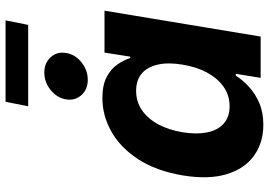

<svg xmlns="http://www.w3.org/2000/svg" viewBox="-154 -772 936 667"><g transform="rotate(-90 313.5 -438.0)"><path d="M214.4 9.3Q151.4 9.3 106.2 -23.4Q61 -56.2 42.2 -118.7Q23.4 -181.2 38.1 -270.5Q53.7 -362.8 94 -424.8Q134.3 -486.8 189.9 -518.3Q245.6 -549.8 306.6 -549.8Q351.6 -549.8 379.6 -535.2Q407.7 -520.5 423.3 -498Q439 -475.6 445.8 -453.1H450.7L464.8 -542.5H610.4L520.5 0H377L391.1 -86.4H384.8Q370.1 -63 346.7 -41.3Q323.2 -19.5 290.5 -5.1Q257.8 9.3 214.4 9.3ZM278.3 -107.9Q315.9 -107.9 345.5 -128.4Q375 -148.9 395 -185.5Q415 -222.2 422.9 -271Q431.2 -320.3 423.3 -356.4Q415.5 -392.6 392.6 -412.6Q369.6 -432.6 332 -432.6Q293.9 -432.6 264.4 -412.1Q234.9 -391.6 215.3 -355.2Q195.8 -318.8 188 -271Q180.2 -223.1 187.5 -186.3Q194.8 -149.4 217.8 -128.7Q240.7 -107.9 278.3 -107.9ZM370.1 -600.6Q336.9 -600.6 317.1 -622.6Q297.4 -644.5 302.2 -675.8Q307.6 -707.5 334.7 -729.5Q361.8 -751.5 395.5 -751.5Q428.7 -751.5 448.7 -729.5Q468.8 -707.5 463.4 -675.8Q458.5 -644.5 431.2 -622.6Q403.8 -600.6 370.1 -600.6ZM576.7 -886.2 561 -807.6H278.3L293.9 -886.2Z"/></g></svg>

Font: Inter 16pt
Style: Bold Italic
Weight: 700
Italic angle: -9.3988°
Version: Version 4.001;git-66647c0bb